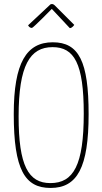

<svg xmlns="http://www.w3.org/2000/svg" viewBox="-20 -919 506 949"><path d="M119 -794C119 -794 124 -781 138 -781C144 -781 236 -875 236 -875L325 -780C337 -780 347 -796 347 -796L251 -892C246 -897 241 -899 237 -899C233 -899 230 -898 229 -897ZM48 -355C48 -80 103 10 230 10C362 10 418 -91 418 -355C418 -615 370 -710 241 -710C111 -710 48 -609 48 -355ZM72 -343C72 -596 128 -686 240 -686C347 -686 394 -605 394 -358C394 -104 344 -14 229 -14C120 -14 72 -101 72 -343Z"/></svg>

Font: Yanone Kaffeesatz Extra Light
Style: Regular
Weight: 200
Designer: Yanone (Cyrillic: Daniel Pouzeot & Huerta Tipografica)
Foundry: Yanone
Version: Version 1.100;PS 001.100;hotconv 1.0.70;makeotf.lib2.5.58329